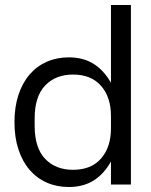

<svg xmlns="http://www.w3.org/2000/svg" viewBox="-20 -740 606 770"><path d="M256 10Q208 10 168 -7.5Q128 -25 99 -58.5Q70 -92 54 -140.5Q38 -189 38 -250Q38 -311 54 -359.5Q70 -408 99 -441.5Q128 -475 168 -492.5Q208 -510 256 -510Q313 -510 354.5 -484.5Q396 -459 425 -408V-720H505V0H425V-92Q396 -41 354.5 -15.5Q313 10 256 10ZM119 -235Q119 -147 161 -103Q203 -59 273 -59Q346 -59 385.5 -104.5Q425 -150 425 -225V-275Q425 -350 385.5 -395.5Q346 -441 273 -441Q203 -441 161 -397Q119 -353 119 -265Z"/></svg>

Font: CyStack Display
Style: Regular
Weight: 400
Designer: Weizhong Zhang
Foundry: 本地遙控
Version: Version 1.000;Glyphs 3.1.2 (3151)